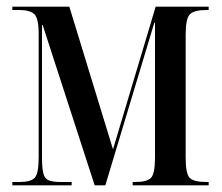

<svg xmlns="http://www.w3.org/2000/svg" viewBox="-20 -556 666 576"><path d="M17 0V-10H39Q72 -10 84 -22.5Q96 -35 96 -83V-454Q96 -501 83 -513.5Q70 -526 37 -526H17V-536H188L319 -108L447 -536H606V-526H600Q562 -526 549.5 -513Q537 -500 537 -452V-83Q537 -35 549 -22.5Q561 -10 600 -10H606V0H378V-10H386Q421 -10 433 -22.5Q445 -35 445 -83V-488H443L296 0H264L108 -481H106V-84Q106 -52 110 -36Q114 -20 126 -15Q138 -10 163 -10H195V0Z"/></svg>

Font: Noto Serif Display ExtraCondensed Medium
Style: Regular
Weight: 500
Width: 2
Designer: Monotype Design Team
Foundry: Monotype Imaging Inc.
Version: Version 2.009